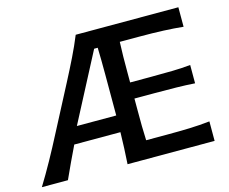

<svg xmlns="http://www.w3.org/2000/svg" viewBox="-106 -915 1268 1063"><g transform="rotate(-15 528.0 -383.5)"><path d="M8.8 0Q46.4 -61 84.7 -130.1Q123 -199.2 154.3 -260.3L293 -525.9Q327.1 -591.3 355.7 -649.7Q384.3 -708 408.2 -766.6H996.6V-654.8Q944.3 -660.2 884.5 -662.8Q824.7 -665.5 743.7 -665.5H633.8Q631.8 -623.5 631.3 -581.5Q630.9 -539.6 630.9 -491.7V-433.6H749.5Q822.3 -433.6 875 -434.8Q927.7 -436 977.1 -440.9V-335.9Q924.8 -339.4 872.3 -340.3Q819.8 -341.3 748.5 -341.3H630.9V-271.5Q630.9 -224.6 631.3 -183.6Q631.8 -142.6 633.8 -101.6H752.9Q821.3 -101.6 882.1 -103.5Q942.9 -105.5 999 -111.8V0H500Q502.9 -46.9 504.9 -90.6Q506.8 -134.3 507.8 -181.6H243.2Q221.2 -136.7 199.7 -90.3Q178.2 -43.9 158.2 0ZM509.3 -276.9V-510.7Q509.3 -554.2 508.8 -592Q508.3 -629.9 507.3 -665.5H486.8L283.7 -276.9Z"/></g></svg>

Font: Pinar DS4-Medium
Style: Regular
Weight: 500
Designer: Amin Abedi
Version: Version 2.000